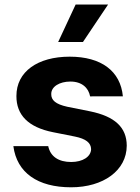

<svg xmlns="http://www.w3.org/2000/svg" viewBox="-20 -797 602 828"><path d="M368.6 -381.4 509.9 -381.7C499.6 -490.4 416.9 -552.6 280.5 -552.6C142.4 -552.6 50.4 -487.9 50.8 -382.8C50.4 -301.1 101.9 -248.2 208.5 -226.9L302.9 -208.1C350.5 -198.5 372.2 -181.1 372.9 -153.8C372.2 -121.4 337 -98.4 286.9 -98.4C233.3 -98.4 197.4 -121.4 187.9 -166.9H37.6C52.6 -52.2 142.4 10.7 286.6 10.7C425.1 10.7 526.3 -61.4 526.6 -169C526.3 -247.9 474.8 -295.1 369 -316.8L270.2 -336.6C219.5 -347.7 200.6 -365.1 201 -391.3C200.6 -424 237.6 -445.3 283.4 -445.3C334.2 -445.3 361.9 -417.3 368.6 -381.4ZM230.8 -615.8H337.7L446 -777.3H306.1Z"/></svg>

Font: Margiela Sans
Style: Bold
Weight: 700
Designer: Stefan Endress, Andreas Faust
Version: Version 1.100;FEAKit 1.0